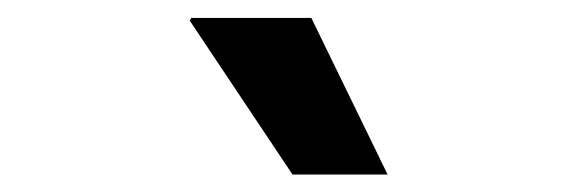

<svg xmlns="http://www.w3.org/2000/svg" viewBox="-20 -780 644 214"><path d="M306 -585.5 191.5 -757 193 -760H327L412 -585.5Z"/></svg>

Font: Chivo Medium
Style: Regular
Weight: 500
Designer: Hector Gatti
Foundry: Omnibus-Type
Version: Version 2.002